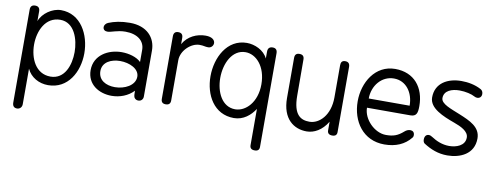

<svg xmlns="http://www.w3.org/2000/svg" viewBox="-65 -909 3796 1475"><g transform="rotate(10 1833.0 -172.0)"><path d="M319 -56C203 -56 153 -170 153 -277C153 -382 203 -499 319 -499C430 -499 470 -372 470 -273C470 -172 430 -56 319 -56ZM73 189C73 216 85 230 109 230C129 230 147 215 147 190V-87C176 -24 241 12 312 12C467 12 545 -132 545 -277C545 -422 467 -573 312 -573C244 -573 169 -521 147 -458V-534C147 -560 135 -573 110 -573C85 -573 73 -560 73 -534Z M690 -165C690 -235 757 -267 827 -267C901 -267 977 -232 977 -171C977 -102 896 -62 820 -62C752 -62 690 -93 690 -165ZM684 -539C667 -532 656 -516 656 -503C656 -480 673 -472 690 -472C721 -472 763 -496 828 -496C922 -496 978 -450 978 -381V-286C945 -319 884 -336 827 -336C722 -336 615 -276 615 -159C615 -47 709 8 807 8C871 8 935 -16 978 -62C978 -53 978 -47 979 -28C980 -9 992 8 1016 8C1040 8 1053 -10 1053 -29V-388C1053 -489 983 -569 850 -569C781 -569 728 -557 684 -539Z M1192 -36C1192 -12 1204 0 1228 0C1253 0 1265 -12 1265 -36V-350C1265 -427 1341 -495 1406 -495C1440 -495 1447 -488 1474 -488C1497 -488 1513 -507 1513 -527C1513 -549 1493 -573 1440 -573C1372 -573 1302 -542 1265 -476V-524C1265 -550 1253 -563 1228 -563C1204 -563 1192 -550 1192 -524Z M1760 -55C1657 -55 1606 -163 1606 -273C1606 -386 1660 -501 1764 -501C1846 -501 1926 -419 1926 -278C1926 -138 1842 -55 1760 -55ZM1925 -480C1896 -542 1822 -573 1762 -573C1607 -573 1530 -417 1530 -273C1530 -127 1606 13 1762 13C1836 13 1891 -34 1925 -87V196C1925 219 1938 230 1963 230C1987 230 1999 219 1999 197V-534C1999 -560 1987 -573 1963 -573C1938 -573 1925 -560 1925 -534Z M2211 -523C2211 -548 2199 -560 2174 -560C2150 -560 2138 -548 2138 -523V-210C2138 -45 2232 17 2330 17C2389 17 2449 -16 2492 -87V-20C2492 3 2505 14 2530 14C2554 14 2566 3 2566 -19V-527C2566 -553 2554 -566 2530 -566C2504 -566 2496 -551 2496 -527V-277C2496 -137 2415 -60 2339 -60C2273 -60 2212 -88 2212 -242Z M2757 -315C2757 -415 2826 -500 2922 -500C3017 -500 3076 -417 3076 -315ZM2919 -574C2763 -574 2677 -427 2677 -280C2677 -122 2770 12 2935 12C3024 12 3093 -18 3140 -77C3145 -82 3147 -89 3147 -97C3147 -120 3133 -131 3114 -131C3100 -131 3084 -125 3071 -113C3026 -73 2991 -62 2935 -62C2846 -62 2756 -153 2756 -243H3094C3141 -243 3150 -270 3150 -324C3150 -470 3067 -574 2919 -574Z M3290 -108C3280 -115 3270 -119 3261 -119C3242 -119 3228 -106 3228 -78C3228 -66 3232 -54 3241 -48C3296 -13 3354 11 3426 11C3525 11 3633 -34 3633 -157C3633 -247 3549 -282 3467 -316C3392 -347 3314 -371 3314 -417C3314 -476 3375 -497 3434 -497C3481 -497 3530 -485 3554 -471C3561 -467 3569 -465 3576 -465C3595 -465 3610 -477 3610 -500C3610 -514 3604 -528 3591 -535C3543 -561 3488 -571 3436 -571C3330 -571 3235 -521 3235 -408C3235 -323 3345 -279 3436 -246C3489 -227 3551 -199 3551 -150C3551 -85 3482 -63 3428 -63C3372 -63 3325 -85 3290 -108Z"/></g></svg>

Font: Numismatica Pro
Style: Regular
Weight: 400
Designer: Chris Hopkins
Foundry: Edward C. D. Hopkins
Version: Version 2.19D